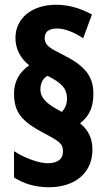

<svg xmlns="http://www.w3.org/2000/svg" viewBox="-20 -779 452 808"><path d="M39 -386C39 -307 70 -268 168 -217C234 -182 245 -173 245 -141C245 -110 223 -92 180 -92C143 -92 79 -116 39 -143V-32C80 -6 128 9 186 9C295 9 369 -51 369 -149C369 -194 354 -230 317 -260C359 -293 373 -332 373 -386C373 -465 328 -507 244 -549C201 -571 168 -585 168 -618C168 -646 186 -659 221 -659C252 -659 291 -644 330 -618L367 -718C315 -746 267 -759 215 -759C119 -759 45 -706 45 -619C45 -574 65 -534 103 -504C60 -475 39 -434 39 -386ZM150 -402C150 -427 159 -448 180 -460C242 -429 262 -404 262 -365C262 -342 255 -323 240 -308L217 -321C172 -346 150 -371 150 -402Z"/></svg>

Font: Noto Sans Gujarati UI ExtraCondensed ExtraBold
Style: Regular
Weight: 800
Width: 2
Designer: Jelle Bosma - Monotype Design Team, Universal Thirst
Foundry: Monotype Imaging Inc.
Version: Version 2.106